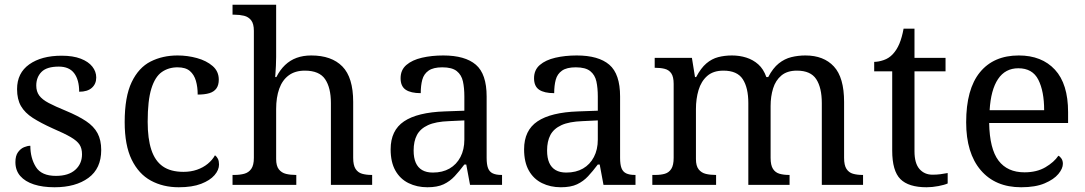

<svg xmlns="http://www.w3.org/2000/svg" viewBox="-20 -780 4576 810"><path d="M210 10Q160 10 123 -2Q86 -14 65.5 -37.5Q45 -61 45 -96Q45 -123 56 -138Q67 -153 81.5 -159Q96 -165 108 -165Q108 -113 131.5 -75.5Q155 -38 216 -38Q269 -38 297.5 -63.5Q326 -89 326 -129Q326 -154 315.5 -170Q305 -186 278.5 -201.5Q252 -217 203 -238Q152 -261 118.5 -282.5Q85 -304 68.5 -332.5Q52 -361 52 -404Q52 -472 103.5 -508.5Q155 -545 240 -545Q288 -545 320.5 -532.5Q353 -520 369.5 -499Q386 -478 386 -453Q386 -426 367.5 -409.5Q349 -393 314 -393Q314 -443 293 -471Q272 -499 228 -499Q177 -499 155 -476.5Q133 -454 133 -419Q133 -394 145.5 -377Q158 -360 185.5 -345.5Q213 -331 257 -313Q310 -291 343 -269Q376 -247 391.5 -218Q407 -189 407 -147Q407 -69 353 -29.5Q299 10 210 10Z M734 10Q668 10 616.5 -18Q565 -46 535.5 -106.5Q506 -167 506 -265Q506 -372 535.5 -433.5Q565 -495 615.5 -520.5Q666 -546 729 -546Q771 -546 811 -535Q851 -524 877 -501.5Q903 -479 903 -444Q903 -421 893 -407Q883 -393 863.5 -387Q844 -381 814 -381Q814 -413 806.5 -439Q799 -465 781 -480.5Q763 -496 729 -496Q691 -496 662.5 -476Q634 -456 618.5 -406Q603 -356 603 -266Q603 -195 618.5 -148Q634 -101 667 -78Q700 -55 754 -55Q785 -55 811 -64Q837 -73 856.5 -89Q876 -105 887 -125Q895 -119 899.5 -109.5Q904 -100 904 -86Q904 -63 885 -41Q866 -19 828.5 -4.5Q791 10 734 10Z M961 0V-42H969Q992 -42 1010.5 -47Q1029 -52 1040 -67.5Q1051 -83 1051 -114V-650Q1051 -680 1039.5 -694.5Q1028 -709 1009.5 -713.5Q991 -718 969 -718H961V-760H1145V-540Q1145 -522 1144 -502.5Q1143 -483 1142 -469Q1141 -455 1141 -455H1146Q1161 -485 1182.5 -505.5Q1204 -526 1231.5 -536Q1259 -546 1293 -546Q1379 -546 1424.5 -499.5Q1470 -453 1470 -350V-114Q1470 -83 1480 -67.5Q1490 -52 1507.5 -47Q1525 -42 1547 -42H1550V0H1376V-345Q1376 -410 1351.5 -446Q1327 -482 1266 -482Q1225 -482 1198 -462Q1171 -442 1158 -405.5Q1145 -369 1145 -320V-109Q1145 -80 1156.5 -65.5Q1168 -51 1186.5 -46.5Q1205 -42 1227 -42H1230V0Z M1783 10Q1739 10 1703.5 -7.5Q1668 -25 1648 -60.5Q1628 -96 1628 -150Q1628 -230 1684.5 -268Q1741 -306 1856 -310L1939 -313V-373Q1939 -409 1933 -436.5Q1927 -464 1907 -480Q1887 -496 1846 -496Q1808 -496 1788 -482Q1768 -468 1761.5 -443.5Q1755 -419 1755 -387Q1713 -387 1691.5 -401.5Q1670 -416 1670 -450Q1670 -485 1694.5 -506Q1719 -527 1760 -536.5Q1801 -546 1850 -546Q1942 -546 1987.5 -507Q2033 -468 2033 -373V-114Q2033 -86 2039 -70.5Q2045 -55 2059 -48.5Q2073 -42 2095 -42H2098V0H1963L1947 -86H1939Q1918 -58 1898 -36.5Q1878 -15 1851.5 -2.5Q1825 10 1783 10ZM1806 -52Q1847 -52 1876.5 -69Q1906 -86 1922.5 -117.5Q1939 -149 1939 -191V-272L1875 -269Q1818 -267 1785.5 -252Q1753 -237 1739 -210.5Q1725 -184 1725 -145Q1725 -114 1734 -93.5Q1743 -73 1761 -62.5Q1779 -52 1806 -52Z M2346 10Q2302 10 2266.5 -7.5Q2231 -25 2211 -60.5Q2191 -96 2191 -150Q2191 -230 2247.5 -268Q2304 -306 2419 -310L2502 -313V-373Q2502 -409 2496 -436.5Q2490 -464 2470 -480Q2450 -496 2409 -496Q2371 -496 2351 -482Q2331 -468 2324.5 -443.5Q2318 -419 2318 -387Q2276 -387 2254.5 -401.5Q2233 -416 2233 -450Q2233 -485 2257.5 -506Q2282 -527 2323 -536.5Q2364 -546 2413 -546Q2505 -546 2550.5 -507Q2596 -468 2596 -373V-114Q2596 -86 2602 -70.5Q2608 -55 2622 -48.5Q2636 -42 2658 -42H2661V0H2526L2510 -86H2502Q2481 -58 2461 -36.5Q2441 -15 2414.5 -2.5Q2388 10 2346 10ZM2369 -52Q2410 -52 2439.5 -69Q2469 -86 2485.5 -117.5Q2502 -149 2502 -191V-272L2438 -269Q2381 -267 2348.5 -252Q2316 -237 2302 -210.5Q2288 -184 2288 -145Q2288 -114 2297 -93.5Q2306 -73 2324 -62.5Q2342 -52 2369 -52Z M2732 0V-42H2745Q2768 -42 2785 -47Q2802 -52 2812 -67.5Q2822 -83 2822 -114V-426Q2822 -456 2812 -470.5Q2802 -485 2784.5 -489.5Q2767 -494 2745 -494H2742V-536H2899L2912 -455H2917Q2937 -493 2960 -512.5Q2983 -532 3010 -539Q3037 -546 3068 -546Q3100 -546 3128.5 -537Q3157 -528 3179 -508.5Q3201 -489 3213 -455H3221Q3241 -493 3265.5 -512.5Q3290 -532 3318.5 -539Q3347 -546 3378 -546Q3455 -546 3498 -499.5Q3541 -453 3541 -350V-114Q3541 -83 3551 -67.5Q3561 -52 3578.5 -47Q3596 -42 3618 -42H3621V0H3447V-345Q3447 -410 3423.5 -446Q3400 -482 3342 -482Q3301 -482 3276.5 -461.5Q3252 -441 3241.5 -407Q3231 -373 3231 -333V-114Q3231 -83 3241 -67.5Q3251 -52 3268.5 -47Q3286 -42 3308 -42H3311V0H3137V-345Q3137 -410 3113.5 -446Q3090 -482 3032 -482Q2989 -482 2963.5 -459.5Q2938 -437 2927 -400Q2916 -363 2916 -320V-109Q2916 -80 2927.5 -65.5Q2939 -51 2957.5 -46.5Q2976 -42 2998 -42H3001V0Z M3889 10Q3813 10 3778.5 -24.5Q3744 -59 3744 -145V-479H3668V-519Q3686 -519 3708 -526.5Q3730 -534 3746 -551Q3763 -569 3774 -595Q3785 -621 3792 -659H3838V-536H3969V-479H3838V-142Q3838 -91 3859 -67Q3880 -43 3914 -43Q3932 -43 3947 -45Q3962 -47 3978 -50V-6Q3965 0 3939 5Q3913 10 3889 10Z M4288 10Q4179 10 4117.5 -62Q4056 -134 4056 -264Q4056 -404 4114 -475Q4172 -546 4278 -546Q4375 -546 4430.5 -486Q4486 -426 4486 -307V-261H4153Q4155 -152 4192.5 -102.5Q4230 -53 4302 -53Q4354 -53 4390.5 -74.5Q4427 -96 4445 -123Q4452 -120 4458 -111Q4464 -102 4464 -89Q4464 -69 4445 -46Q4426 -23 4387 -6.5Q4348 10 4288 10ZM4385 -315Q4385 -395 4360.5 -443.5Q4336 -492 4276 -492Q4221 -492 4190.5 -446.5Q4160 -401 4155 -315Z"/></svg>

Font: Noto Serif Armenian
Style: Regular
Weight: 400
Designer: Monotype Design Team
Foundry: Monotype Imaging Inc.
Version: Version 2.007